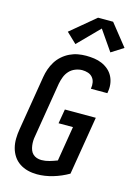

<svg xmlns="http://www.w3.org/2000/svg" viewBox="-143 -1051 794 1133"><g transform="rotate(15 253.5 -485.0)"><path d="M200 8Q171 8 143.5 1Q116 -6 93.5 -21Q71 -36 56 -58.5Q41 -81 34 -108Q27 -135 27.5 -164Q28 -193 33 -222L88 -556Q92 -581 100.5 -605.5Q109 -630 123 -652.5Q137 -675 157.5 -693Q178 -711 202 -722.5Q226 -734 251 -738.5Q276 -743 301 -743Q326 -743 351 -739.5Q376 -736 398 -726.5Q420 -717 438 -701.5Q456 -686 467 -664.5Q478 -643 481 -618Q484 -593 479 -568Q479 -566 479 -564.5Q479 -563 478 -562H378Q378 -562 378 -563Q378 -564 378 -565Q381 -583 378 -600.5Q375 -618 364 -631Q353 -644 336 -649.5Q319 -655 301 -655Q280 -655 258.5 -646.5Q237 -638 222 -621.5Q207 -605 199 -584Q191 -563 187 -542L132 -207Q129 -192 128.5 -177.5Q128 -163 130 -148.5Q132 -134 137 -121Q142 -108 152 -98.5Q162 -89 175.5 -84.5Q189 -80 204 -80Q228 -80 252 -87Q276 -94 299 -103L334 -316H246L261 -404H450L391 -47Q346 -21 297 -6.5Q248 8 200 8ZM221 -793 159 -852 310 -978H402L507 -846L433 -799L348 -922Z"/></g></svg>

Font: Iosevka SS04 Semibold
Style: Italic
Weight: 600
Italic angle: -9°
Monospace: yes
Designer: Belleve Invis
Foundry: Belleve Invis
Version: Version 19.0.0; ttfautohint (v1.8.4)